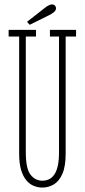

<svg xmlns="http://www.w3.org/2000/svg" viewBox="-20 -835 382 867"><path d="M171 12Q151 12 132.2 4.2Q113.5 -3.5 98.8 -21Q84 -38.5 75.2 -68Q66.5 -97.5 66.5 -141V-670H19V-700H142.5V-670H96.5V-148Q96.5 -73 118 -46Q139.5 -19 171 -19Q187 -19 200.8 -25.2Q214.5 -31.5 224.8 -46Q235 -60.5 240.8 -85.5Q246.5 -110.5 246.5 -148V-670H205.5V-700H323.5V-670H276.5V-141Q276.5 -83 261.5 -49.5Q246.5 -16 222.5 -2Q198.5 12 171 12ZM114 -723 102 -736.5 184.5 -801Q191.5 -806.5 199.8 -810.8Q208 -815 215 -815Q220 -815 224.2 -812.8Q228.5 -810.5 231 -805.5Q233 -802 233 -797.5Q233 -788 223.2 -780Q213.5 -772 202 -766.5Z"/></svg>

Font: Imbue Thin 10pt Thin
Style: Regular
Weight: 250
Version: Version 1.102